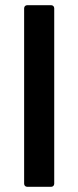

<svg xmlns="http://www.w3.org/2000/svg" viewBox="-20 -720 302 740"><path d="M177 0C184 0 189 -5 189 -12V-688C189 -695 184 -700 177 -700H85C78 -700 73 -695 73 -688V-12C73 -5 78 0 85 0Z"/></svg>

Font: Barlow SemiBold Numbers
Style: Regular
Weight: 600
Designer: Jeremy Tribby
Foundry: Tribby Type
Version: Version 1.408